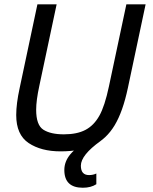

<svg xmlns="http://www.w3.org/2000/svg" viewBox="-20 -696 719 902"><path d="M264.2 15.1Q173.3 15.1 114.7 -23.9Q56.2 -63 56.2 -155.3Q56.2 -208.5 72.3 -282.2L155.8 -675.8H246.1L164.6 -292Q149.9 -224.1 149.9 -180.2Q149.9 -107.9 184.1 -86.4Q218.3 -64.9 279.8 -64.9Q341.8 -64.9 381.3 -85.7Q420.9 -106.4 446.5 -151.9Q472.2 -197.3 491.7 -290L573.7 -675.8H664.1L580.6 -282.2Q557.1 -171.4 518.6 -107.4Q480 -43.5 420.2 -14.2Q360.4 15.1 264.2 15.1ZM369.1 186Q282.2 186 282.2 102.5Q282.2 22.9 396 -33.7H452.6Q359.9 32.7 359.9 82.5Q359.9 126.5 398.4 126.5Q417.5 126.5 432.6 119.1V169.4Q407.2 186 369.1 186Z"/></svg>

Font: Cadman
Style: Italic
Weight: 400
Italic angle: -12°
Designer: Paul James MIller
Foundry: High-Logic / Made with FontCreator
Version: Version 2.114;March 28, 2021;FontCreator 13.0.0.2683 64-bit